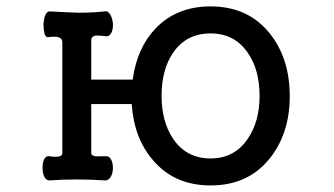

<svg xmlns="http://www.w3.org/2000/svg" viewBox="-20 -559 1040 597"><path d="M173.8 -426.8V-83Q173.8 -74.2 162.1 -72.3Q152.3 -70.3 133.8 -73.2Q123 -75.2 117.2 -63.5Q112.3 -53.7 112.3 -37.1Q112.3 -21.5 117.2 -10.7Q123 2 133.8 2Q177.7 -1 215.8 -1Q260.7 -1 307.6 2Q318.4 2 325.2 -10.7Q331.1 -21.5 331.1 -37.1Q331.1 -52.7 325.2 -63.5Q318.4 -75.2 307.6 -73.2H299.8Q284.2 -72.3 276.4 -73.2Q263.7 -75.2 263.7 -83V-235.4H389.6Q396.5 -128.9 456.1 -60.5Q522.5 17.6 634.8 17.6Q752.9 17.6 820.3 -68.4Q880.9 -145.5 880.9 -259.8Q880.9 -376 820.3 -453.1Q752.9 -539.1 634.8 -539.1Q530.3 -539.1 464.8 -471.7Q406.2 -411.1 392.6 -311.5H263.7V-434.6Q263.7 -445.3 276.4 -448.2Q286.1 -449.2 309.6 -446.3Q321.3 -445.3 327.1 -459Q332 -469.7 331.1 -486.3Q329.1 -503.9 322.3 -514.6Q314.5 -526.4 303.7 -523.4Q269.5 -519.5 222.7 -519.5Q188.5 -520.5 138.7 -523.4Q127 -525.4 121.1 -512.7Q116.2 -501 115.2 -483.4Q115.2 -467.8 118.2 -455.1Q122.1 -442.4 128.9 -443.4Q152.3 -446.3 161.1 -443.4Q173.8 -440.4 173.8 -426.8ZM634.8 -455.1Q709 -455.1 750 -395.5Q787.1 -342.8 787.1 -260.7Q787.1 -180.7 750 -127Q709 -66.4 634.8 -66.4Q559.6 -66.4 518.6 -127Q482.4 -180.7 482.4 -260.7Q482.4 -342.8 518.6 -395.5Q559.6 -455.1 634.8 -455.1Z"/></svg>

Font: GungsuhChe
Style: Regular
Weight: 400
Monospace: yes
Version: Version 2.21